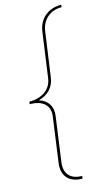

<svg xmlns="http://www.w3.org/2000/svg" viewBox="-137 -789 581 1007"><g transform="rotate(-15 153.5 -285.0)"><path d="M305.2 -727.1Q258.3 -727.1 227.5 -700.4Q196.8 -673.8 189.9 -627.9L155.8 -386.2Q150.9 -348.1 126.7 -322Q102.5 -295.9 64 -286.1Q99.1 -275.4 116 -249Q132.8 -222.7 127.9 -185.1L94.2 58.1Q87.9 104 110.8 129.9Q133.8 155.8 181.2 155.8L179.2 169.9Q125.5 169.9 98.6 140.1Q71.8 110.4 79.1 58.1L112.8 -186Q118.7 -229.5 92 -254.2Q65.4 -278.8 12.2 -278.8L14.2 -292Q67.4 -292 101.3 -317.1Q135.3 -342.3 141.1 -386.2L174.8 -627.9Q182.1 -680.2 217.5 -710.2Q252.9 -740.2 307.1 -740.2Z"/></g></svg>

Font: Human Sans Thin
Style: Italic
Weight: 100
Italic angle: -8°
Designer: Tim Radville
Foundry: Continuum
Version: Version 1.000;FEAKit 1.0